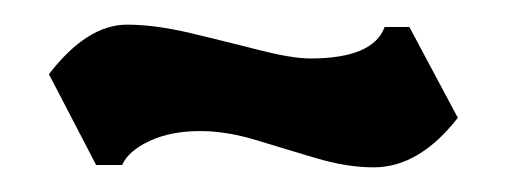

<svg xmlns="http://www.w3.org/2000/svg" viewBox="-20 -765 410 155"><path d="M281.7 -629.9Q260.3 -629.9 235.6 -637.2Q210.9 -644.5 186.8 -651.9Q162.6 -659.2 141.6 -659.2Q117.7 -659.2 100.6 -651.1Q83.5 -643.1 78.6 -631.8H57.6L19.5 -705.1Q50.3 -745.1 82.5 -745.1Q105 -745.1 133.8 -738.3Q162.6 -731.4 189.2 -724.6Q215.8 -717.8 230.5 -717.8Q281.2 -717.8 290.5 -743.2H310.5L349.6 -669.9Q318.4 -629.9 281.7 -629.9Z"/></svg>

Font: Bokor
Style: Regular
Weight: 400
Designer: Danh Hong
Foundry: Danh Hong
Version: Version 8.002; ttfautohint (v1.8.3)